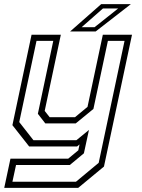

<svg xmlns="http://www.w3.org/2000/svg" viewBox="-40 -708 685 928"><path d="M101 0 20 -103 112.5 -540H254L176 -172L200 -141.5H322.5L383 -191.5L457 -540H598L462.5 97L338 200H-19.5L10.5 59H289.5L338.5 18.5L344.5 -10L332.5 0ZM20 170.5H327L437 79L562 -510.5H481.5L411.5 -181.5L326 -111.5H179L143 -158L217.5 -510.5H136.5L53 -118L121.5 -30.5H329.5L390 -80L365.5 33L297.5 89.5H37.5ZM299 -556 449 -688H592.5L422.5 -556ZM354.5 -576.5H417L531 -667H457.5Z"/></svg>

Font: Tourney Thin Light
Style: Italic
Weight: 300
Italic angle: -12°
Version: Version 1.015